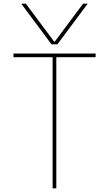

<svg xmlns="http://www.w3.org/2000/svg" viewBox="-20 -1020 590 1040"><path d="M95 -1000H120L273 -795H277L430 -1000H455L291 -780H259ZM265 0V-710H53V-730H498V-710H285V0Z"/></svg>

Font: M PLUS Code Latin SemiExpanded Thin
Style: Regular
Weight: 250
Width: 6
Designer: Coji Morishita
Foundry: UNDERFOREST DESIGN
Version: Version 1.002; ttfautohint (v1.8.3)